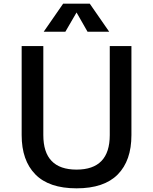

<svg xmlns="http://www.w3.org/2000/svg" viewBox="-20 -1009 833 1046"><path d="M397 -941 336 -836H218L324 -989H469L575 -836H457ZM578 -758H696V-273Q696 -134 621.5 -58.5Q547 17 397 17Q247 17 172.5 -59Q98 -135 98 -273V-758H216V-273Q216 -85 397 -85Q578 -85 578 -273Z"/></svg>

Font: Biryani DemiBold
Style: Regular
Weight: 600
Designer: Dan Reynolds and Mathieu Réguer
Foundry: Dan Reynolds and Mathieu Réguer
Version: Version 1.003;PS 001.003;hotconv 1.0.70;makeotf.lib2.5.58329